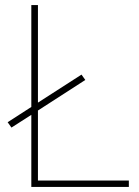

<svg xmlns="http://www.w3.org/2000/svg" viewBox="-20 -734 546 754"><path d="M103 0V-283L25 -233L10 -254L103 -314V-714H129V-331L300 -441L315 -420L129 -300V-25H486V0Z"/></svg>

Font: Noto Sans Thaana Thin
Style: Regular
Weight: 100
Designer: David Williams
Foundry: Google Inc.
Version: Version 3.001; ttfautohint (v1.8.4.7-5d5b)